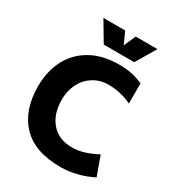

<svg xmlns="http://www.w3.org/2000/svg" viewBox="-231 -1127 1175 1282"><g transform="rotate(30 356.5 -486.0)"><path d="M35 0ZM35 -377Q35 -489 80 -578.5Q125 -668 215 -720Q305 -772 434 -772Q487 -772 528.5 -763.5Q570 -755 618 -735V-579Q533 -620 439 -620Q374 -620 323.5 -588.5Q273 -557 245 -502Q217 -447 217 -378Q217 -268 274.5 -201.5Q332 -135 434 -135Q482 -135 528 -149.5Q574 -164 625 -191L678 -44Q620 -14 556 1.5Q492 17 434 17Q234 17 134.5 -88Q35 -193 35 -377ZM602 -989 511 -836H276L185 -989H353L394 -898L434 -989Z"/></g></svg>

Font: Biryani Black
Style: Regular
Weight: 900
Designer: Dan Reynolds and Mathieu Reguer
Foundry: Dan Reynolds and Mathieu Reguer
Version: Version 1.004; ttfautohint (v1.1) -l 5 -r 5 -G 72 -x 0 -D la